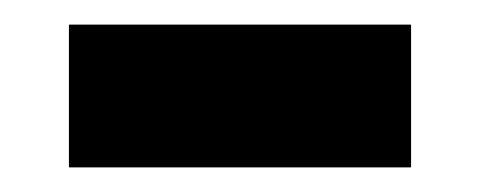

<svg xmlns="http://www.w3.org/2000/svg" viewBox="-20 -768 390 156"><path d="M36 -632V-748H314V-632Z"/></svg>

Font: Trueno
Style: Bd
Weight: 700
Designer: Julieta Ulanovsky
Foundry: Julieta Ulanovsky
Version: Version 3.001b